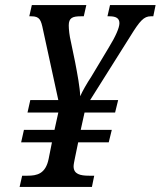

<svg xmlns="http://www.w3.org/2000/svg" viewBox="-20 -734 631 754"><path d="M57 0H341L350 -44H330C295 -44 269 -50 269 -81C269 -88 272 -102 274 -112L287 -175H407L419 -224H297L312 -292H432L444 -341H334L492 -592C529 -652 545 -670 572 -670H582L591 -714H412L402 -670H410C436 -670 449 -662 449 -643C449 -625 434 -591 407 -547L338 -432C322 -408 303 -375 295 -356C294 -390 284 -443 275 -490L258 -572C253 -592 250 -619 250 -634C250 -664 265 -670 297 -670H309L319 -714H105L95 -670H103C136 -670 141 -656 149 -617L209 -341H99L88 -292H209L194 -224H74L63 -175H184L171 -110C159 -51 125 -44 88 -44H67Z"/></svg>

Font: Noto Serif Condensed Medium
Style: Italic
Weight: 500
Width: 3
Italic angle: -12°
Designer: Monotype Design Team
Foundry: Monotype Imaging Inc.
Version: Version 2.013